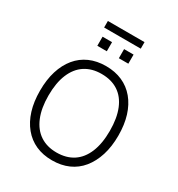

<svg xmlns="http://www.w3.org/2000/svg" viewBox="-229 -1143 1203 1298"><g transform="rotate(30 373.0 -494.5)"><path d="M373 8Q302 8 246 -17Q190 -42 150 -90.5Q110 -139 89 -206.5Q68 -274 68 -360Q68 -446 89 -513.5Q110 -581 149.5 -629Q189 -677 245.5 -702Q302 -727 373 -727Q444 -727 500.5 -702Q557 -677 597 -629Q637 -581 658 -513.5Q679 -446 679 -361Q679 -275 657.5 -207Q636 -139 596.5 -90.5Q557 -42 500.5 -17Q444 8 373 8ZM373 -53Q449 -53 502.5 -88Q556 -123 584.5 -192Q613 -261 613 -360Q613 -459 585 -527.5Q557 -596 503.5 -631Q450 -666 373 -666Q298 -666 244.5 -631Q191 -596 162.5 -527.5Q134 -459 134 -360Q134 -262 162.5 -193Q191 -124 244.5 -88.5Q298 -53 373 -53ZM230 -946V-997H516V-946ZM252 -816V-887H326V-816ZM420 -816V-887H494V-816Z"/></g></svg>

Font: Nunitoga
Style: Light
Weight: 300
Designer: Vernon Adams
Foundry: Vernon Adams
Version: Version 1.0